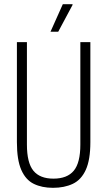

<svg xmlns="http://www.w3.org/2000/svg" viewBox="-20 -888 514 920"><path d="M234 12Q181 12 142 -7Q103 -26 82 -74Q61 -122 61 -207V-686H109V-195Q109 -108 140 -70Q171 -32 236 -32Q302 -32 333.5 -70Q365 -108 365 -195V-686H413V-207Q413 -122 391 -74Q369 -26 328.5 -7Q288 12 234 12ZM222 -736 281 -868H327L328 -865L259 -736Z"/></svg>

Font: Archivo ExtraCondensed Thin
Style: Regular
Weight: 250
Width: 2
Designer: Hector Gatti
Foundry: Omnibus-Type
Version: Version 2.001